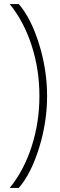

<svg xmlns="http://www.w3.org/2000/svg" viewBox="-20 -770 297 950"><path d="M175 -295Q175 -426 136.5 -545Q98 -664 28 -750H73Q134 -679 173.5 -551.5Q213 -424 213 -295Q213 -166 173.5 -38.5Q134 89 73 160H28Q98 74 136.5 -45Q175 -164 175 -295Z"/></svg>

Font: Thasadith
Style: Regular
Weight: 400
Designer: Cadson Demak Co.,Ltd.
Foundry: Cadson Demak Co.,Ltd.
Version: Version 1.000; ttfautohint (v1.6)